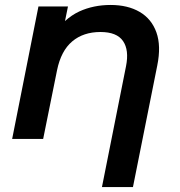

<svg xmlns="http://www.w3.org/2000/svg" viewBox="-20 -560 725 774"><path d="M426 -540Q495 -540 543 -512Q591 -484 610.5 -429.5Q630 -375 614 -296L516 194H391L488 -293Q501 -358 476 -394.5Q451 -431 385 -431Q316 -431 271 -393Q226 -355 210 -277L154 0H29L135 -534H254L242 -475Q268 -499 300 -514Q357 -540 426 -540Z"/></svg>

Font: Montserrat Thin SemiBold
Style: Italic
Weight: 600
Italic angle: -11.3°
Version: Version 9.000